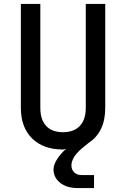

<svg xmlns="http://www.w3.org/2000/svg" viewBox="-20 -750 640 976"><path d="M375 206Q319 206 285.5 179Q252 152 252 111Q252 88 270 59.5Q288 31 318 5Q316 6 311 8Q306 10 300 10Q200 10 143 -46.5Q86 -103 86 -202V-730H185V-202Q185 -142 214.5 -110Q244 -78 300 -78Q356 -78 386 -110Q416 -142 416 -202V-730H515V-202Q515 -79 431 -24L399 2Q368 28 355.5 50Q343 72 343 91Q343 112 357 126Q371 140 396 140H458V206Z"/></svg>

Font: JetBrainsMono NFM Medium
Style: Regular
Weight: 500
Monospace: yes
Designer: Philipp Nurullin, Konstantin Bulenkov
Foundry: JetBrains
Version: Version 2.304; ttfautohint (v1.8.4.7-5d5b);Nerd Fonts 3.3.0